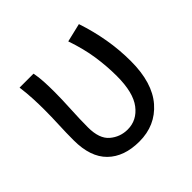

<svg xmlns="http://www.w3.org/2000/svg" viewBox="-134 -632 778 778"><g transform="rotate(-45 255.0 -243.0)"><path d="M249 12Q162 12 113 -36Q64 -84 64 -180Q64 -224 66 -267Q68 -310 68 -353Q68 -382 66.5 -415Q65 -448 60 -486H140Q145 -461 146.5 -433Q148 -405 148 -373Q148 -332 145 -276.5Q142 -221 142 -176Q142 -111 174.5 -83.5Q207 -56 250 -56Q303 -56 337.5 -101Q372 -146 372 -240Q372 -296 363.5 -354Q355 -412 332 -479L412 -498Q433 -435 444 -371.5Q455 -308 455 -243Q455 -119 398 -53.5Q341 12 249 12Z"/></g></svg>

Font: .
Style: 
Weight: 400
Designer: Paul D. Hunt, Dalton Maag
Foundry: Dalton Maag Ltd
Version: Version 1.200